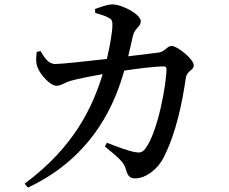

<svg xmlns="http://www.w3.org/2000/svg" viewBox="-20 -803 1040 873"><path d="M563 -547C572 -584 579 -617 584 -639C594 -679 620 -679 620 -707C620 -736 540 -782 491 -783C467 -783 435 -770 412 -762L413 -744C432 -739 457 -732 474 -722C489 -715 492 -706 491 -686C491 -658 479 -590 466 -535C360 -523 259 -512 231 -512C199 -512 182 -542 164 -571L147 -567C144 -541 142 -518 151 -496C162 -466 207 -413 237 -413C259 -413 273 -428 303 -436C331 -444 395 -457 447 -466C401 -317 318 -135 92 32L107 50C418 -96 509 -356 545 -482C607 -491 681 -501 726 -501C733 -501 737 -497 737 -489C737 -425 699 -203 640 -126C626 -109 616 -107 590 -112C568 -116 518 -133 466 -154L457 -137C517 -87 544 -67 553 -31C561 -3 570 8 595 8C643 8 698 -34 724 -87C781 -197 809 -339 825 -449C830 -483 861 -482 861 -506C861 -534 787 -594 760 -594C740 -594 729 -567 701 -564Z"/></svg>

Font: Source Han Serif CN SemiBold
Style: Regular
Weight: 600
Designer: Ryoko NISHIZUKA 西塚涼子 (kana & ideographs); Frank Grießhammer (Latin, Greek & Cyrillic); Wenlong ZHANG 张文龙 (bopomofo); San
Foundry: Adobe Systems Incorporated
Version: Version 1.000;PS 1;hotconv 16.6.53;makeotf.lib2.5.65590